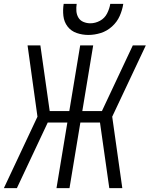

<svg xmlns="http://www.w3.org/2000/svg" viewBox="-21 -969 771 989"><path d="M-1 0H66L225 -338H326L270 0H337L393 -338H494L542 0H609L557 -368L730 -735H663L504 -397H403L459 -735H392L336 -397H235L187 -735H121L172 -368ZM434 -789Q466 -789 498 -799Q530 -809 556 -832.5Q582 -856 595.5 -886.5Q609 -917 614 -949H547Q543 -924 530.5 -899.5Q518 -875 494 -862Q470 -849 444 -849Q426 -849 409 -856Q392 -863 383 -878Q374 -893 372.5 -911.5Q371 -930 374 -949H307Q302 -918 305.5 -887Q309 -856 327 -832.5Q345 -809 374 -799Q403 -789 434 -789Z"/></svg>

Font: Iosevka Sparkle Light
Style: Italic
Weight: 300
Italic angle: -9°
Designer: Belleve Invis
Foundry: Belleve Invis
Version: Version 4.5.0; ttfautohint (v1.8.3)